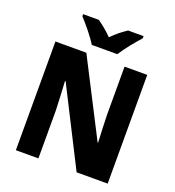

<svg xmlns="http://www.w3.org/2000/svg" viewBox="-162 -1058 1080 1185"><g transform="rotate(20 378.0 -465.5)"><path d="M295 -771H463C489 -814 544 -881 577 -917V-931H475C444 -910 410 -885 378 -851C346 -884 313 -910 283 -931H180V-917C214 -881 270 -813 295 -771ZM680 0V-714H531V-400C532 -345 535 -283 538 -217H535L280 -714H77V0H225V-315C223 -371 220 -437 216 -505H220L476 0Z"/></g></svg>

Font: Noto Sans Sinhala UI SemiCondensed ExtraBold
Style: Regular
Weight: 800
Width: 4
Designer: Jelle Bosma - Monotype Design Team
Foundry: Monotype Imaging Inc.
Version: Version 2.006